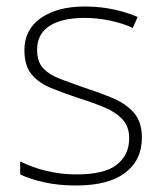

<svg xmlns="http://www.w3.org/2000/svg" viewBox="-20 -626 502 590"><path d="M416 -203Q416 -134 364.5 -95Q313 -56 214 -56Q159 -56 115 -66Q71 -76 42 -90V-130Q80 -111 124 -100.5Q168 -90 215 -90Q301 -90 339 -120Q377 -150 377 -201Q377 -236 357.5 -258Q338 -280 303 -295Q268 -310 223 -324Q175 -340 137 -355.5Q99 -371 77 -397.5Q55 -424 55 -472Q55 -535 105.5 -570.5Q156 -606 241 -606Q288 -606 329 -597Q370 -588 403 -574L388 -540Q359 -554 319 -562.5Q279 -571 240 -571Q171 -571 132.5 -546.5Q94 -522 94 -473Q94 -436 113 -416Q132 -396 165 -383.5Q198 -371 241 -356Q287 -341 326.5 -324.5Q366 -308 391 -280Q416 -252 416 -203Z"/></svg>

Font: Noto Sans Malayalam UI ExtraLight
Style: Regular
Weight: 200
Designer: Jelle Bosma - Monotype Design Team
Foundry: Monotype Imaging Inc.
Version: Version 2.104; ttfautohint (v1.8.4.7-5d5b)